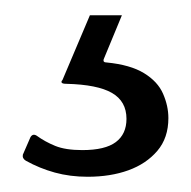

<svg xmlns="http://www.w3.org/2000/svg" viewBox="-20 -25 251 252"><path d="M201 130Q201 156 186.5 173Q172 190 148.5 198.5Q125 207 95 207Q72 207 52 201.5Q32 196 14 186Q9 183 10 178L20 155Q23 150 28 153Q39 161 52.5 166.5Q66 172 88 172Q118 172 132 161.5Q146 151 146 131Q146 108 127 97Q108 86 67 85Q62 85 61 83.5Q60 82 62 80L98 -5H140L116 53Q115 57 120 57Q151 60 169 71Q187 82 194 98Q201 114 201 130Z"/></svg>

Font: Libre Franklin Thin Light
Style: Regular
Weight: 300
Version: Version 3.000